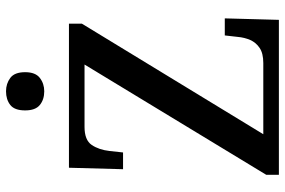

<svg xmlns="http://www.w3.org/2000/svg" viewBox="-178 -790 968 653"><g transform="rotate(-90 306.5 -464.0)"><path d="M38 0V-43L413 -661H201Q156 -661 139.5 -636.5Q123 -612 119 -576L114 -530H57L62 -714H552V-670L176 -53H418Q451 -53 469.5 -65.5Q488 -78 496.5 -97.5Q505 -117 507 -140L512 -184H570L565 0ZM322 -798Q294 -798 275.5 -813Q257 -828 257 -863Q257 -899 275.5 -913.5Q294 -928 322 -928Q348 -928 367.5 -913.5Q387 -899 387 -863Q387 -828 367.5 -813Q348 -798 322 -798Z"/></g></svg>

Font: Noto Serif Khmer Medium
Style: Regular
Weight: 500
Version: Version 2.003